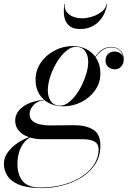

<svg xmlns="http://www.w3.org/2000/svg" viewBox="-65 -706 670 986"><path d="M150 260Q76 260 33.2 242.5Q-9.5 225 -27.2 196.5Q-45 168 -45 135.5Q-45 105 -27 79Q-9 53 18 33.5Q45 14 72.5 3Q100 -8 119 -8H123.5Q94.5 -7.5 72.2 11.8Q50 31 37.2 63.5Q24.5 96 24.5 136.5Q24.5 191 51.5 224Q78.5 257 141 257Q209.5 257 265.2 240.8Q321 224.5 360.2 197.2Q399.5 170 420.5 135Q441.5 100 441.5 62.5Q441.5 33 420.2 21Q399 9 362 9Q352.5 9 331 9Q309.5 9 282.5 9Q255.5 9 229.2 9Q203 9 183 9Q163 9 156.5 9Q111.5 9 79.5 -3Q47.5 -15 30.2 -36.5Q13 -58 13 -86.5Q13 -110.5 25.8 -130Q38.5 -149.5 61.5 -163.8Q84.5 -178 116 -186Q147.5 -194 185 -194V-193Q134 -193 110.5 -169.5Q87 -146 87 -120.5Q87 -97 102.8 -84.2Q118.5 -71.5 141.8 -66.8Q165 -62 187 -62Q204.5 -62 229.8 -62.2Q255 -62.5 279.5 -62.8Q304 -63 318 -63Q374.5 -63 412.5 -41Q450.5 -19 450.5 42Q450.5 96.5 423.8 137.5Q397 178.5 352.8 205.8Q308.5 233 255.5 246.5Q202.5 260 150 260ZM259 -160Q218.5 -160 186.5 -176.5Q154.5 -193 136 -223.5Q117.5 -254 117.5 -296.5Q117.5 -344.5 144.2 -383.8Q171 -423 214.8 -446.2Q258.5 -469.5 309 -469.5Q349.5 -469.5 381.5 -452Q413.5 -434.5 432 -402.8Q450.5 -371 450.5 -328.5Q450.5 -281 423.8 -242.8Q397 -204.5 353.5 -182.2Q310 -160 259 -160ZM244.5 -163.5Q265 -163.5 285.5 -178.5Q306 -193.5 324.5 -218.2Q343 -243 357.2 -272.8Q371.5 -302.5 379.8 -332.8Q388 -363 388 -388Q388 -421 372.5 -443.2Q357 -465.5 324 -465.5Q303.5 -465.5 282.8 -450.5Q262 -435.5 243.5 -411Q225 -386.5 210.8 -357Q196.5 -327.5 188.5 -297.2Q180.5 -267 180.5 -242Q180.5 -209 196 -186.2Q211.5 -163.5 244.5 -163.5ZM507 -465Q532.5 -465 551.5 -448.5Q570.5 -432 570.5 -400Q570.5 -379.5 557.8 -364.8Q545 -350 524.5 -350Q506 -350 491.5 -361.8Q477 -373.5 477 -394.5Q477 -417.5 490.8 -429.5Q504.5 -441.5 522 -441.5Q537 -441.5 549.5 -434.5Q562 -427.5 566.5 -413.5Q562.5 -438 545.8 -450.2Q529 -462.5 506.5 -462.5Q483.5 -462.5 464.5 -450.8Q445.5 -439 428 -415Q410.5 -391 391.5 -353L389.5 -354.5Q416 -410 442.8 -437.5Q469.5 -465 507 -465ZM345.5 -557Q315.5 -557 297.8 -568.5Q280 -580 271.8 -598.8Q263.5 -617.5 262.8 -640.2Q262 -663 265.5 -686H268Q264.5 -661.5 277 -645Q289.5 -628.5 310.8 -620.2Q332 -612 355.5 -612Q379 -612 406.8 -620.2Q434.5 -628.5 456.2 -645Q478 -661.5 483 -686H485.5Q482 -663 472.2 -640.2Q462.5 -617.5 445.5 -598.8Q428.5 -580 404 -568.5Q379.5 -557 345.5 -557Z"/></svg>

Font: Bodoni Moda 72pt
Style: Italic
Weight: 400
Italic angle: -13°
Designer: Owen Earl
Foundry: indestructible type
Version: Version 2.005